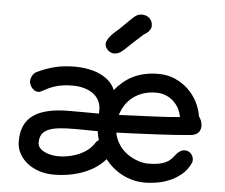

<svg xmlns="http://www.w3.org/2000/svg" viewBox="-60 -987 1249 1066"><g transform="rotate(5 564.5 -454.0)"><path d="M67.9 0ZM67.9 -158.7Q67.9 -258.8 133.5 -304.7Q199.2 -350.6 330.1 -350.6Q336.9 -350.6 357.9 -350.6Q378.9 -350.6 404.5 -350.6Q430.2 -350.6 455.8 -350.3Q481.4 -350.1 498.5 -350.1V-371.6Q498.5 -397.9 487.8 -420.2Q477.1 -442.4 456.5 -458.3Q436 -474.1 406.5 -483.2Q377 -492.2 338.9 -492.2Q309.6 -492.2 286.1 -488.8Q262.7 -485.4 242.9 -479.2Q223.1 -473.1 205.6 -464.8Q188 -456.5 169.9 -446.3Q161.6 -440.9 151.4 -440.9Q141.1 -440.9 131.8 -446.3Q122.6 -451.7 115.7 -460Q108.9 -468.3 105 -478.3Q101.1 -488.3 101.1 -497.1Q101.1 -502 102.8 -509Q104.5 -516.1 107.9 -523.2Q111.3 -530.3 116.7 -536.9Q122.1 -543.5 128.9 -547.4Q173.8 -570.3 225.8 -584.2Q277.8 -598.1 341.3 -598.1Q381.3 -598.1 417.7 -591.3Q454.1 -584.5 483.9 -570.6Q513.7 -556.6 535.6 -535.9Q557.6 -515.1 568.4 -487.3Q589.4 -513.2 614.3 -533.9Q639.2 -554.7 668.7 -569.1Q698.2 -583.5 732.9 -591.1Q767.6 -598.6 808.6 -598.6Q859.9 -598.6 902.1 -579.8Q944.3 -561 975.8 -530.8Q1007.3 -500.5 1027.1 -461.7Q1046.9 -422.9 1052.7 -383.3Q1059.6 -374.5 1065.4 -360.4Q1071.3 -346.2 1071.3 -330.1Q1071.3 -309.6 1058.8 -294.7Q1046.4 -279.8 1015.6 -275.9Q982.4 -272.5 933.6 -269.3Q884.8 -266.1 828.9 -263.2Q772.9 -260.3 714.6 -257.8Q656.2 -255.4 603.5 -253.4Q608.9 -224.1 621.6 -200.9Q634.3 -177.7 651.1 -160.4Q668 -143.1 687.5 -131.1Q707 -119.1 726.1 -111.6Q745.1 -104 762.5 -100.6Q779.8 -97.2 792.5 -97.2Q828.1 -97.2 852.1 -101.8Q876 -106.4 892.6 -114.5Q909.2 -122.6 920.2 -134Q931.2 -145.5 941.4 -158.7Q951.7 -172.4 964.8 -180.4Q978 -188.5 990.7 -188.5Q1002.4 -188.5 1011.5 -184.1Q1020.5 -179.7 1026.6 -172.6Q1032.7 -165.5 1036.1 -157Q1039.6 -148.4 1039.6 -139.6Q1039.6 -128.9 1036.6 -122.6Q1018.1 -82 986.8 -56.4Q955.6 -30.8 919.7 -16.1Q883.8 -1.5 848.1 3.9Q812.5 9.3 785.6 9.3Q749.5 9.3 717.3 1Q685.1 -7.3 657 -22.2Q628.9 -37.1 605.2 -57.4Q581.5 -77.6 563 -102.1Q541 -76.2 511.2 -55.7Q481.4 -35.2 444.8 -20.8Q408.2 -6.3 365.5 1.5Q322.8 9.3 275.4 9.3Q233.9 9.3 196.3 -2.9Q158.7 -15.1 130.1 -37.4Q101.6 -59.6 84.7 -90.6Q67.9 -121.6 67.9 -158.7ZM608.9 -352.1Q728.5 -357.4 811.3 -361.1Q894 -364.7 947.8 -370.1Q943.8 -393.6 932.6 -415.8Q921.4 -438 903.1 -455.3Q884.8 -472.7 860.1 -483.2Q835.4 -493.7 805.7 -493.7Q765.1 -493.7 732.7 -482.7Q700.2 -471.7 675.5 -452.6Q650.9 -433.6 634.3 -407.7Q617.7 -381.8 608.9 -352.1ZM178.7 -161.1Q178.7 -143.6 189.7 -131.1Q200.7 -118.7 217.5 -110.6Q234.4 -102.5 254.2 -98.6Q273.9 -94.7 292 -94.7Q327.6 -94.7 358.6 -101.8Q389.6 -108.9 414.3 -120.4Q439 -131.8 457.3 -146.7Q475.6 -161.6 486.3 -177.2V-176.8Q495.6 -194.3 510.3 -203.6Q502.9 -227.5 500 -252.4Q488.3 -252.4 472.4 -252.4Q456.5 -252.4 439.9 -252.9Q430.2 -252.9 412.1 -253.2Q394 -253.4 372.6 -253.4Q321.8 -253.4 285.4 -249.5Q249 -245.6 225.1 -235.1Q201.2 -224.6 189.9 -206.8Q178.7 -189 178.7 -161.1ZM552.2 -689.9Q542.5 -689.9 533.2 -694.3Q523.9 -698.7 516.8 -705.8Q509.8 -712.9 505.6 -721.4Q501.5 -730 501.5 -738.8Q501.5 -750.5 508.5 -762.9Q515.6 -775.4 526.1 -787.1Q536.6 -798.8 548.6 -809.6Q560.5 -820.3 570.3 -828.6L623 -880.4V-879.9Q631.8 -889.2 639.4 -896.2Q647 -903.3 654.5 -908.2Q662.1 -913.1 670.2 -915.8Q678.2 -918.5 688.5 -918.5Q700.7 -918.5 711.7 -914.6Q722.7 -910.6 730.7 -903.1Q738.8 -895.5 743.4 -884.8Q748 -874 748 -860.4Q748 -851.6 743.7 -843.3Q739.3 -835 733.2 -828.4Q727.1 -821.8 720.7 -817.1Q714.4 -812.5 710.4 -811L710.9 -811.5Q699.7 -801.8 686.5 -790Q673.3 -778.3 659.4 -765.4Q645.5 -752.4 632.1 -739.7Q618.7 -727.1 606.9 -715.8Q588.9 -699.2 576.2 -694.6Q563.5 -689.9 552.2 -689.9Z"/></g></svg>

Font: Autour One
Style: Regular
Weight: 400
Version: Version 1.007; ttfautohint (v0.92) -l 24 -r 24 -G 200 -x 7 -